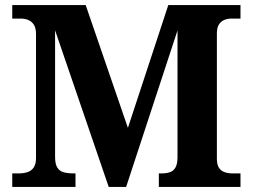

<svg xmlns="http://www.w3.org/2000/svg" viewBox="-20 -734 992 754"><path d="M28.1 0V-53H52.7Q73 -53 88.3 -58.1Q103.6 -63.2 112.5 -76.5Q121.4 -89.9 121.4 -113.1V-600.5Q121.4 -624.1 112.8 -637.2Q104.2 -650.2 90.9 -655.6Q77.6 -661 62 -661H28.1V-714H316.5L482.3 -231.9L640.9 -714H924.4V-661H888.2Q873.7 -661 860.8 -655.7Q847.9 -650.4 839.8 -638Q831.7 -625.6 831.7 -602.9V-110.5Q831.7 -88.8 839.2 -76.2Q846.7 -63.6 861.1 -58.3Q875.4 -53 894 -53H924.4V0H603.8V-53H613.8Q635.2 -53 649 -58.4Q662.7 -63.8 669.7 -77.3Q676.7 -90.8 677.1 -114.9V-614.6L475.4 0H406.9L196.3 -615V-118.1Q196.3 -90 205.1 -75.9Q213.9 -61.9 230.4 -57.4Q246.9 -53 270.1 -53H276.5V0Z"/></svg>

Font: Noto Serif Hebrew
Style: Regular
Weight: 400
Designer: Monotype Design Team
Foundry: Monotype Imaging Inc.
Version: Version 2.003